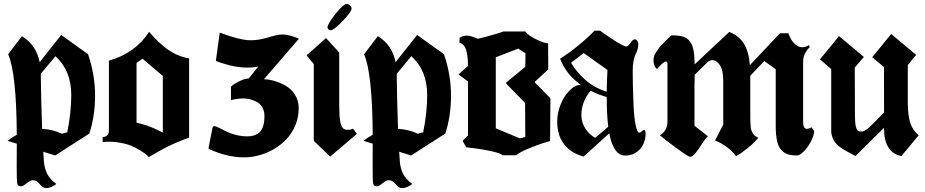

<svg xmlns="http://www.w3.org/2000/svg" viewBox="-20 -799 4759 988"><path d="M86.4 159.7Q71.8 159.7 68.8 146Q65.9 132.3 65.9 57.6Q65.9 43 66.2 3.7Q66.4 -35.6 66.4 -59.6L19 -74.2Q40 -91.3 66.4 -105.5Q64.5 -422.4 22 -520L92.8 -612.8Q166.5 -568.4 184.1 -479L294.9 -619.1L433.1 -520Q469.2 -415 469.2 -306.2Q469.2 -202.6 439.9 -111.8L264.2 1L202.6 -18.1Q204.6 16.6 206.1 34.2Q209 66.9 222.4 94.7Q235.8 122.6 270 147.9Q240.7 168.9 219.2 168.9Q208 168.9 199 162.6Q189.9 156.2 184.6 148.7Q179.2 141.1 169.7 134.8Q160.2 128.4 148.4 128.4Q135.7 128.4 117.2 144Q98.6 159.7 86.4 159.7ZM196.8 -135.7Q251.5 -133.3 298.8 -110.8L326.2 -118.2Q346.7 -220.7 346.7 -310.1Q346.7 -436.5 265.1 -509.8L189.9 -419.4V-414.1Q191.4 -275.9 196.8 -135.7Z M817.9 -408.2 713.4 -496.6 682.6 -475.6V-167.5Q709 -162.1 733.2 -153.8Q757.3 -145.5 770.5 -139.6Q783.7 -133.8 798.8 -126Q814 -118.2 817.9 -116.7ZM540.5 -126.5V-486.8Q676.8 -525.4 747.6 -635.7Q760.3 -619.6 776.9 -602.3Q793.5 -585 820.6 -561.8Q847.7 -538.6 882.6 -521.2Q917.5 -503.9 953.1 -498.5V-90.8Q950.2 -89.8 937.5 -85.2Q924.8 -80.6 920.4 -78.6Q916 -76.7 903.6 -71.8Q891.1 -66.9 883.5 -63.5Q876 -60.1 862.8 -54.2Q849.6 -48.3 838.1 -42.2Q826.7 -36.1 811.8 -28.3Q796.9 -20.5 780.5 -11Q764.2 -1.5 746.1 9.3Q739.7 2.9 732.2 -3.7Q724.6 -10.3 701.2 -25.1Q677.7 -40 652.6 -50Q627.4 -60.1 588.1 -66.2Q548.8 -72.3 508.3 -67.9V-93.8Q522.5 -93.8 531.5 -102.5Q540.5 -111.3 540.5 -126.5Z M1084.5 -149.9Q1091.8 -148.9 1109.1 -140.4Q1126.5 -131.8 1145 -122.3Q1163.6 -112.8 1193.4 -105Q1223.1 -97.2 1252.9 -97.2Q1293.5 -97.2 1317.1 -120.1Q1340.8 -143.1 1340.8 -202.1Q1340.8 -226.1 1331.1 -243.9Q1321.3 -261.7 1308.3 -270.5Q1295.4 -279.3 1278.3 -284.7Q1261.2 -290 1251 -291.3Q1240.7 -292.5 1231.4 -292.5Q1218.8 -292.5 1196.5 -289.3Q1174.3 -286.1 1168.5 -283.2V-353L1171.9 -356Q1183.1 -367.2 1211.9 -381.1Q1240.7 -395 1259.8 -395L1309.6 -457Q1284.7 -451.2 1253.9 -451.2Q1206.5 -451.2 1158.9 -463.6Q1111.3 -476.1 1090.8 -485.8L1110.8 -631.3Q1214.4 -591.8 1270 -591.8Q1313 -591.8 1361.1 -606.7Q1409.2 -621.6 1431.6 -621.6Q1463.9 -621.6 1505.9 -605L1518.6 -600.1L1337.9 -391.1Q1360.8 -391.1 1389.2 -383.3Q1417.5 -375.5 1447.3 -359.4Q1477.1 -343.3 1497.1 -312.7Q1517.1 -282.2 1517.1 -242.7Q1517.1 -196.8 1500.5 -155.8Q1483.9 -114.7 1455.8 -84.7Q1427.7 -54.7 1391.4 -33Q1355 -11.2 1314.9 -0.2Q1274.9 10.7 1234.9 10.7Q1221.7 10.7 1208.7 9.8Q1195.8 8.8 1183.1 6.8Q1170.4 4.9 1160.2 2.9Q1149.9 1 1137.9 -2.4Q1126 -5.9 1118.7 -7.8Q1111.3 -9.8 1100.3 -13.9Q1089.4 -18.1 1085 -19.8Q1080.6 -21.5 1070.6 -25.4Q1060.5 -29.3 1059.6 -29.8Q1053.2 -32.2 1053.2 -37.6Q1053.2 -39.6 1053.7 -41L1073.7 -142.1Q1075.7 -149.9 1083.5 -149.9Z M1681.2 -643.1Q1673.8 -643.1 1669.4 -648.4Q1665 -653.8 1665 -658.2Q1665 -669.4 1685.1 -699Q1705.1 -728.5 1729 -753.7Q1752.9 -778.8 1762.7 -778.8Q1772 -778.8 1780.5 -771.2Q1789.1 -763.7 1789.1 -755.4Q1789.1 -738.8 1743.4 -690.9Q1697.8 -643.1 1681.2 -643.1ZM1768.6 -130.9Q1752.4 -130.9 1743.7 -140.6Q1734.9 -150.4 1730.2 -177.7Q1725.6 -205.1 1725.6 -256.8V-528.8L1657.7 -603L1557.6 -514.2L1594.7 -469.2V-74.2L1678.7 6.8L1816.4 -109.9L1796.4 -137.2Q1785.2 -130.9 1768.6 -130.9Z M1918 159.7Q1903.3 159.7 1900.4 146Q1897.5 132.3 1897.5 57.6Q1897.5 43 1897.7 3.7Q1897.9 -35.6 1897.9 -59.6L1850.6 -74.2Q1871.6 -91.3 1897.9 -105.5Q1896 -422.4 1853.5 -520L1924.3 -612.8Q1998 -568.4 2015.6 -479L2126.5 -619.1L2264.6 -520Q2300.8 -415 2300.8 -306.2Q2300.8 -202.6 2271.5 -111.8L2095.7 1L2034.2 -18.1Q2036.1 16.6 2037.6 34.2Q2040.5 66.9 2054 94.7Q2067.4 122.6 2101.6 147.9Q2072.3 168.9 2050.8 168.9Q2039.6 168.9 2030.5 162.6Q2021.5 156.2 2016.1 148.7Q2010.7 141.1 2001.2 134.8Q1991.7 128.4 1980 128.4Q1967.3 128.4 1948.7 144Q1930.2 159.7 1918 159.7ZM2028.3 -135.7Q2083 -133.3 2130.4 -110.8L2157.7 -118.2Q2178.2 -220.7 2178.2 -310.1Q2178.2 -436.5 2096.7 -509.8L2021.5 -419.4V-414.1Q2022.9 -275.9 2028.3 -135.7Z M2531.2 -138.7 2655.3 -86.9 2683.1 -94.2 2682.1 -269 2585.4 -368.2V-375L2683.1 -455.1L2684.1 -524.9L2646.5 -548.8L2531.2 -504.4ZM2382.8 -615.7Q2401.4 -615.7 2437.5 -599.6Q2450.2 -601.6 2483.2 -610.4Q2516.1 -619.1 2543.2 -627.7Q2570.3 -636.2 2570.3 -637.2H2683.1Q2696.3 -617.7 2738.5 -596.9Q2780.8 -576.2 2800.3 -576.2L2801.3 -441.9L2730.5 -376.5L2812.5 -293L2810.5 -73.2Q2805.7 -72.3 2773.7 -62.3Q2741.7 -52.2 2698 -33.9Q2654.3 -15.6 2636.2 0H2566.4Q2557.6 -10.3 2510.7 -20.5Q2463.9 -30.8 2421.9 -36.1L2379.4 -41L2360.4 -74.2L2388.2 -102.1V-379.9L2339.4 -416L2388.2 -459.5Q2388.2 -507.8 2379.2 -540Q2370.1 -572.3 2344.2 -579.1L2345.2 -604Q2359.9 -615.7 2382.8 -615.7Z M2968.3 -362.8Q2891.6 -417.5 2862.3 -497.1Q2905.8 -523.9 2956.5 -565.4Q3007.3 -606.9 3039.1 -641.1H3067.9Q3072.3 -637.7 3080.1 -632.3Q3087.9 -627 3108.4 -612.8Q3128.9 -598.6 3145.8 -587.9Q3162.6 -577.1 3179.7 -568.4Q3196.8 -559.6 3203.1 -559.6Q3210.9 -559.6 3224.1 -578.1Q3237.3 -596.7 3245.6 -596.7Q3253.9 -596.7 3259.3 -588.6Q3264.6 -580.6 3264.6 -570.8Q3264.6 -557.1 3260.3 -543.5Q3255.9 -529.8 3250.2 -519Q3244.6 -508.3 3240.2 -486.1Q3235.8 -463.9 3235.8 -434.6Q3235.8 -397 3236.6 -360.4Q3237.3 -323.7 3240 -260.3Q3242.7 -196.8 3250.5 -157Q3258.3 -117.2 3270 -116.2Q3274.9 -116.2 3282.7 -123.3Q3290.5 -130.4 3293.9 -130.4Q3302.2 -130.4 3302.2 -111.8Q3302.2 -85 3291.7 -60.1Q3281.2 -35.2 3256.6 -16.8Q3231.9 1.5 3197.8 1.5Q3136.7 1.5 3115.2 -112.8L2982.9 6.8Q2944.8 -4.4 2921.4 -20.5Q2847.2 -70.3 2847.2 -173.8Q2847.2 -214.8 2863.5 -257.8Q2879.9 -300.8 2908.4 -331.1Q2937 -361.3 2968.3 -362.8ZM3018.6 -332.5Q2971.7 -272.9 2971.7 -208Q2971.7 -168 2992.7 -136.5Q3013.7 -105 3043 -89.8L3109.9 -147Q3102.1 -207.5 3102.1 -299.8Q3061 -311 3018.6 -332.5ZM2918.5 -476.1Q2943.4 -432.6 2988.8 -390.9Q3034.2 -349.1 3102.1 -326.7Q3102.5 -377 3106 -439L2983.9 -525.9Z M4169.9 -124Q4168 -99.6 4152.1 -69.6Q4136.2 -39.6 4115.7 -19.3Q4095.2 1 4081.5 1Q4053.2 1 4034.7 -4.9Q4016.1 -10.7 4001 -26.6Q3985.8 -42.5 3978.8 -73.2Q3971.7 -104 3971.7 -151.9V-442.9L3912.6 -484.9L3840.8 -409.2V-226.1Q3840.8 -197.3 3841.1 -183.1Q3841.3 -168.9 3842.5 -152.3Q3843.8 -135.7 3846.2 -128.9Q3848.6 -122.1 3853.5 -113.5Q3858.4 -105 3864.7 -100.3Q3871.1 -95.7 3881.8 -89.8Q3862.3 -64.9 3829.1 -38.1Q3795.9 -11.2 3767.6 4.9Q3727.1 -48.8 3659.7 -76.2L3701.7 -158.2V-382.8Q3701.7 -438.5 3684.3 -463.9Q3667 -489.3 3647.5 -489.3Q3630.9 -489.3 3621.6 -480Q3585.9 -444.8 3554.7 -414.1Q3554.7 -397.5 3553.7 -352.5V-151.9L3622.6 -98.1Q3610.8 -87.9 3593.3 -60.1Q3575.7 -32.2 3559.8 -12.2Q3543.9 7.8 3530.8 7.8Q3521.5 7.8 3458.3 -38.8Q3395 -85.4 3375.5 -103L3378.4 -105Q3381.8 -106.9 3384 -108.4Q3386.2 -109.9 3390.4 -113.5Q3394.5 -117.2 3397.2 -120.6Q3399.9 -124 3403.6 -129.6Q3407.2 -135.3 3409.4 -141.4Q3411.6 -147.5 3413.1 -155.5Q3414.6 -163.6 3414.6 -172.9V-469.2Q3414.6 -482.4 3406.7 -482.4Q3399.9 -482.4 3389.4 -473.1Q3378.9 -463.9 3370.8 -454.3Q3362.8 -444.8 3361.8 -444.8Q3355.5 -444.8 3349.1 -458.7Q3342.8 -472.7 3342.8 -489.7Q3342.8 -499 3345.5 -508.5Q3348.1 -518.1 3355.2 -528.8Q3362.3 -539.6 3367.4 -547.4Q3372.6 -555.2 3384 -567.1Q3395.5 -579.1 3400.4 -584.2Q3405.3 -589.4 3418.7 -602.1Q3432.1 -614.7 3434.6 -617.2Q3471.2 -617.2 3492.9 -611.1Q3514.6 -605 3528.8 -587.4Q3543 -569.8 3548.3 -542.2Q3553.7 -514.6 3554.7 -467.8Q3619.1 -527.3 3732.9 -634.8Q3779.8 -616.2 3806.2 -577.1Q3832.5 -538.1 3838.9 -463.9L3993.7 -627.9H4036.6Q4038.1 -623 4041.3 -616Q4044.4 -608.9 4050.5 -597.4Q4056.6 -585.9 4065.7 -577.1Q4074.7 -568.4 4085.7 -561.8Q4096.7 -555.2 4111.6 -556.2Q4126.5 -557.1 4142.6 -566.9L4147 -556.2Q4134.3 -545.4 4123.5 -525.9Q4112.8 -506.3 4112.8 -482.9V-171.9Q4112.8 -144.5 4123.8 -138.2Q4134.8 -131.8 4155.8 -144Q4158.2 -140.1 4163.6 -133.1Q4168.9 -126 4169.9 -124Z M4651.4 -268.1Q4651.4 -207 4663.8 -167.5Q4676.3 -127.9 4707.5 -103L4618.7 3.9Q4574.2 -4.4 4551.8 -40.3Q4529.3 -76.2 4529.3 -133.8V-141.6L4382.3 3.9Q4375 0 4356.2 -10Q4337.4 -20 4327.1 -25.9Q4316.9 -31.7 4301.5 -43.2Q4286.1 -54.7 4278.1 -65.4Q4270 -76.2 4263.7 -92.3Q4257.3 -108.4 4257.3 -127V-443.4L4199.7 -493.7L4297.4 -613.3L4425.3 -505.9L4378.4 -451.2L4379.4 -208Q4379.4 -168.9 4383.5 -150.1Q4387.7 -131.3 4394 -126.7Q4400.4 -122.1 4414.1 -122.1Q4428.7 -122.1 4451.7 -142.6Q4474.6 -163.1 4529.3 -220.7L4528.8 -454.1L4468.3 -504.4L4565.9 -624L4694.3 -516.6L4651.4 -464.4Z"/></svg>

Font: KJV1611
Style: Regular
Weight: 400
Version: Version 3.6.1